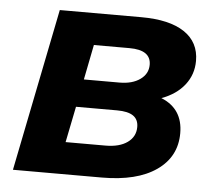

<svg xmlns="http://www.w3.org/2000/svg" viewBox="-44 -586 710 633"><g transform="rotate(5 311.0 -269.0)"><path d="M560 -168Q560 -90 495.5 -45Q431 0 315 0H21L129 -538H399Q492 -538 541.5 -505Q591 -472 591 -410Q591 -365 564 -330.5Q537 -296 488 -278Q560 -249 560 -168ZM228 -317H346Q388 -317 414 -335.5Q440 -354 440 -384Q440 -433 369 -433H251ZM417 -176Q417 -201 399.5 -213Q382 -225 346 -225H210L186 -106H318Q364 -106 390.5 -125Q417 -144 417 -176Z"/></g></svg>

Font: Montserrat Alternates
Style: Bold Italic
Weight: 700
Italic angle: -11.3°
Designer: Julieta Ulanovsky
Foundry: Julieta Ulanovsky
Version: Version 7.200